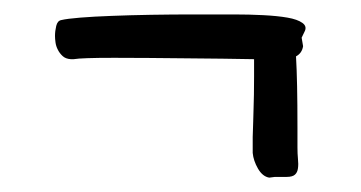

<svg xmlns="http://www.w3.org/2000/svg" viewBox="-20 -437 500 266"><path d="M360.8 -191.9 353 -190.9Q343.8 -192.4 337.4 -203.4Q331.1 -214.4 330.1 -225.1V-247.1Q330.6 -259.8 330.8 -269Q331.1 -278.3 331.3 -287.1Q331.5 -295.9 331.8 -306.2Q332 -316.4 332 -331.1V-355Q313 -355.5 288.3 -355.7Q263.7 -356 237.8 -356.2Q211.9 -356.4 186 -356.7Q160.2 -356.9 138.2 -356.9Q113.8 -356.9 100.8 -356.4Q87.9 -356 82 -355H78.1Q70.8 -355.5 66.7 -359.4Q62.5 -363.3 60.1 -368.2Q57.6 -373 56.9 -378.2Q56.2 -383.3 56.2 -387.2Q56.2 -394 57.9 -401.1Q59.6 -408.2 64.9 -409.2Q72.8 -411.1 91.3 -412.6Q109.9 -414.1 134.8 -415Q159.7 -416 189.2 -416.5Q218.8 -417 249 -417H304.2Q325.2 -417 344.7 -416Q364.3 -415 378.2 -412.6Q392.1 -410.2 398.9 -405.3Q405.8 -400.4 401.9 -393.1L397.9 -384.8Q397.9 -383.8 398.9 -378.9Q399.9 -374 399.9 -373Q398.4 -363.3 390.1 -358.9Q391.1 -341.8 391.6 -317.6Q392.1 -293.5 392.1 -259.8V-232.9Q392.1 -224.1 392.8 -216.8Q393.6 -209.5 392.8 -203.9Q392.1 -198.2 388.7 -195.1Q385.3 -191.9 377 -191.9Z"/></svg>

Font: Oregano
Style: Regular
Weight: 400
Version: Version 1.000